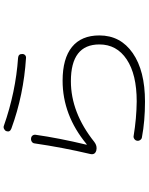

<svg xmlns="http://www.w3.org/2000/svg" viewBox="97 -877 806 1040"><g transform="rotate(-90 500.0 -357.0)"><path d="M205.1 -238.3Q180.7 -245.1 185.5 -269.5Q221.7 -423.8 243.2 -572.3Q244.1 -582 252 -587.4Q259.8 -592.8 270 -591.8Q280.3 -590.8 285.6 -584Q291 -577.1 290 -567.4Q272.5 -443.4 236.3 -292Q236.3 -290 237.3 -290Q238.3 -290 238.3 -290.5Q238.3 -291 239.3 -291Q396.5 -420.9 583 -420.9Q703.1 -420.9 765.6 -370.1Q828.1 -319.3 828.1 -221.7Q828.1 -107.4 732.4 -41Q636.7 25.4 469.7 25.4Q364.3 25.4 276.4 8.8Q267.6 7.8 261.7 -0.5Q255.9 -8.8 257.8 -17.6Q258.8 -26.4 267.1 -32.2Q275.4 -38.1 284.2 -36.1Q378.9 -20.5 470.7 -19.5Q617.2 -19.5 698.2 -73.7Q779.3 -127.9 779.3 -221.7Q779.3 -376 580.1 -376Q410.2 -376 251 -249Q229.5 -232.4 205.1 -238.3ZM337.9 -739.3Q521.5 -674.8 707 -662.1Q728.5 -660.2 727.5 -638.7Q727.5 -629.9 721.2 -624Q714.8 -618.2 706.1 -619.1Q505.9 -631.8 324.2 -698.2Q302.7 -706.1 309.6 -725.6Q312.5 -733.4 321.3 -737.8Q330.1 -742.2 337.9 -739.3Z"/></g></svg>

Font: Rounded Mgen+ 2m light
Style: Regular
Weight: 200
Designer: [Source Han Sans]
Ryoko NISHIZUKA  (kana & ideographs); Paul D. Hunt (Latin, Greek & Cyrillic); Wenlong ZHANG  (bopomofo
Version: Version 1.059.20150602